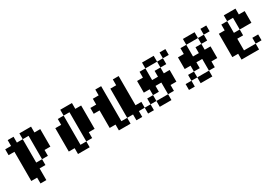

<svg xmlns="http://www.w3.org/2000/svg" viewBox="54 -1624 4092 2847"><g transform="rotate(-30 2100.0 -200.0)"><path d="M100 100V-400H0V-500H100V-600H200V-500H300V-100H400V0H300V200H200V100ZM300 -500V-600H500V-500H600V-200H500V-100H400V-500Z M1200 0H1100V-500H1000V-600H1200V-500H1300V-100H1200ZM800 0V-400H900V-500H1000V0H1100V100H900V0Z M1400 -300V-400H1500V-500H1600V-600H1700V0H1800V100H1600V0H1500V-300ZM1800 0V-500H1900V-600H2000V-100H2100V0H2000V100H1900V0Z M2600 -100V0H2500V-200H2400V-100H2300V-200H2200V-400H2300V-500H2400V-300H2500V-400H2600V-300H2700V-100ZM2100 100V0H2200V100ZM2200 0V-100H2300V0ZM2300 100V0H2500V100ZM2400 -500V-600H2600V-500ZM2600 -400V-500H2700V-400ZM2700 -500V-600H2800V-500Z M3300 -100V0H3200V-200H3100V-100H3000V-200H2900V-400H3000V-500H3100V-300H3200V-400H3300V-300H3400V-100ZM2800 100V0H2900V100ZM2900 0V-100H3000V0ZM3000 100V0H3200V100ZM3100 -500V-600H3300V-500ZM3300 -400V-500H3400V-400ZM3400 -500V-600H3500V-500Z M3900 -200H3800V0H4000V100H3700V0H3600V-400H3700V-500H3800V-300H3900ZM3800 -500V-600H4000V-500H4100V-300H3900V-500ZM4000 0V-100H4100V0Z"/></g></svg>

Font: FT88 Gothique
Style: Regular
Weight: 400
Designer: Ange Degheest & Oriane Charvieux
Foundry: Velvetyne Type Foundry
Version: Version 1.000;FEAKit 1.0